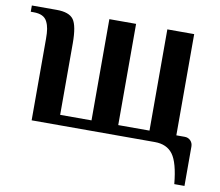

<svg xmlns="http://www.w3.org/2000/svg" viewBox="-72 -555 913 798"><g transform="rotate(10 384.5 -156.0)"><path d="M711.9 158.2Q703.6 68.8 678.2 34.4Q652.8 0 602.1 0H82V-344.2Q82 -369.1 79.3 -385.5Q76.7 -401.9 69.6 -416Q62.5 -430.2 48.3 -437Q34.2 -443.8 12.2 -443.8H0V-470.2H105Q157.7 -470.2 176.3 -444.6Q194.8 -418.9 194.8 -344.2V-43H327.1V-470.2H439.9V-43H571.8V-470.2H685.1V-43H720.2Q735.4 -43 745.1 -33Q754.9 -22.9 754.9 -7.8V158.2Z"/></g></svg>

Font: El Messiri SemiBold
Style: Regular
Weight: 600
Designer: Mohamed Gaber
Foundry: Kief Type Foundry
Version: Version 2.007;PS 002.007;hotconv 1.0.88;makeotf.lib2.5.64775